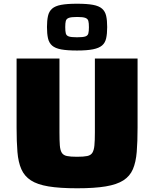

<svg xmlns="http://www.w3.org/2000/svg" viewBox="-20 -1002 827 1030"><path d="M394 8Q300 8 240 -2Q180 -12 145.5 -34.5Q111 -57 94.5 -94.5Q78 -132 73.5 -187Q69 -242 69 -317V-688H299V-292Q299 -248 301 -222Q303 -196 311.5 -182.5Q320 -169 339 -165Q358 -161 393 -161Q429 -161 448 -165Q467 -169 475.5 -182.5Q484 -196 486.5 -222Q489 -248 489 -292V-688H718V-317Q718 -242 713.5 -187Q709 -132 693 -94.5Q677 -57 642 -34.5Q607 -12 547 -2Q487 8 394 8ZM393 -731Q340 -731 308 -737Q276 -743 259.5 -757.5Q243 -772 237.5 -796.5Q232 -821 232 -857Q232 -892 237.5 -916.5Q243 -941 259.5 -955.5Q276 -970 308 -976Q340 -982 393 -982Q447 -982 479 -976Q511 -970 527.5 -955.5Q544 -941 549.5 -917Q555 -893 555 -857Q555 -821 549.5 -796.5Q544 -772 527.5 -758Q511 -744 479 -737.5Q447 -731 393 -731ZM393 -802Q425 -802 438 -806.5Q451 -811 454 -823Q457 -835 457 -856Q457 -878 454 -889.5Q451 -901 438 -906Q425 -911 394 -911Q362 -911 349 -906Q336 -901 333 -889.5Q330 -878 330 -857Q330 -835 333 -823Q336 -811 349 -806.5Q362 -802 393 -802Z"/></svg>

Font: Saira Expanded ExtraBold
Style: Regular
Weight: 800
Width: 7
Designer: Hector Gatti with collaboration of the Omnibus-Type team
Foundry: Omnibus-Type
Version: Version 1.101